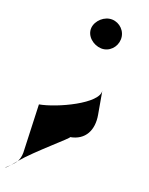

<svg xmlns="http://www.w3.org/2000/svg" viewBox="-118 -736 646 831"><g transform="rotate(10 204.5 -320.0)"><path d="M-37 36C-37 38 -28 32 -14 21C-22 26 -30 31 -37 36ZM-14 21C-5 15 4 8 12 -1C2 7 -7 15 -14 21ZM12 -1C73 -53 228 -142 216 -142C285 -142 319 -191 319 -258V-365C319 -306 138 -258 59 -258L29 -41C26 -24 20 -11 12 -1ZM223 -610C223 -573 260 -542 295 -542C331 -542 361 -573 361 -610C361 -646 331 -676 295 -676C260 -676 223 -646 223 -610Z"/></g></svg>

Font: Ampere
Style: UltExt
Weight: 400
Version: Version 1